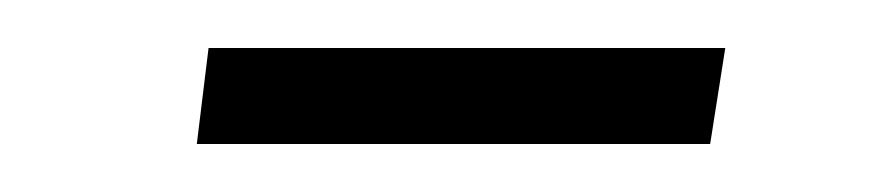

<svg xmlns="http://www.w3.org/2000/svg" viewBox="-20 -353 370 80"><path d="M62 -293 66.9 -333H282.2L275.9 -293Z"/></svg>

Font: Fira Sans Compressed ExtraLight
Style: Italic
Weight: 250
Width: 3
Italic angle: -8°
Designer: Carrois Corporate & Edenspiekermann AG
Foundry: Carrois Corporate GbR & Edenspiekermann AG
Version: Version 4.203;PS 004.203;hotconv 1.0.88;makeotf.lib2.5.64775